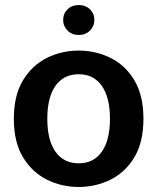

<svg xmlns="http://www.w3.org/2000/svg" viewBox="-20 -732 624 763"><path d="M293 11Q225 11 166.5 -18Q108 -47 71.5 -107Q35 -167 35 -260Q35 -353 71.5 -413Q108 -473 166.5 -502Q225 -531 293 -531Q360 -531 419 -502Q478 -473 514 -413Q550 -353 550 -260Q550 -167 514 -107Q478 -47 419 -18Q360 11 293 11ZM293 -83Q352 -83 384.5 -129Q417 -175 417 -260Q417 -345 384.5 -391Q352 -437 293 -437Q233 -437 200.5 -391Q168 -345 168 -260Q168 -175 200.5 -129Q233 -83 293 -83ZM293 -593Q266 -593 248.5 -610.5Q231 -628 231 -653Q231 -678 248.5 -695Q266 -712 293 -712Q320 -712 337.5 -695Q355 -678 355 -653Q355 -628 337.5 -610.5Q320 -593 293 -593Z"/></svg>

Font: Murecho Medium
Style: Regular
Weight: 500
Designer: Neil Summerour
Foundry: Positype
Version: Version 1.010; ttfautohint (v1.8.3)